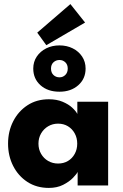

<svg xmlns="http://www.w3.org/2000/svg" viewBox="-20 -909 604 941"><path d="M360.5 0V-66.5Q356 -56.5 337.8 -37.5Q319.5 -18.5 289.5 -3.2Q259.5 12 219.5 12Q159.5 12 114.5 -17.2Q69.5 -46.5 44.5 -95.8Q19.5 -145 19.5 -205Q19.5 -265 44.5 -314.2Q69.5 -363.5 114.5 -393Q159.5 -422.5 219.5 -422.5Q258 -422.5 287 -410.2Q316 -398 334 -381.2Q352 -364.5 359 -350.5V-410.5H510V0ZM168.5 -205Q168.5 -177 181.5 -154.8Q194.5 -132.5 216.2 -120Q238 -107.5 264.5 -107.5Q292 -107.5 313 -120Q334 -132.5 346.2 -154.8Q358.5 -177 358.5 -205Q358.5 -233 346.2 -255.2Q334 -277.5 313 -290.2Q292 -303 264.5 -303Q238 -303 216.2 -290.2Q194.5 -277.5 181.5 -255.2Q168.5 -233 168.5 -205ZM271.5 -459.5Q214 -459.5 178.5 -491.2Q143 -523 143 -573Q143 -606 160.2 -631.8Q177.5 -657.5 206.5 -672Q235.5 -686.5 271.5 -686.5Q307.5 -686.5 336.5 -672Q365.5 -657.5 382.5 -631.8Q399.5 -606 399.5 -573Q399.5 -523 363.5 -491.2Q327.5 -459.5 271.5 -459.5ZM271.5 -530Q288.5 -530 300.2 -541.8Q312 -553.5 312 -573Q312 -592.5 300 -603.8Q288 -615 271.5 -615Q254.5 -615 242.2 -603.8Q230 -592.5 230 -573Q230 -553 242 -541.5Q254 -530 271.5 -530ZM207 -687.5 162.5 -749 325 -889 397 -798.5Z"/></svg>

Font: League Spartan Thin
Style: Bold
Weight: 700
Version: Version 2.002